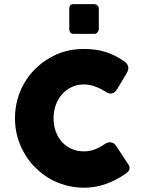

<svg xmlns="http://www.w3.org/2000/svg" viewBox="-20 -876 668 908"><path d="M476.6 -195.3Q484.4 -200.2 490.2 -202.1Q496.1 -203.1 500 -203.1Q508.8 -203.1 515.6 -199.2Q522.5 -196.3 530.3 -184.6Q548.8 -156.2 585.9 -99.6Q588.9 -95.7 590.8 -90.8Q592.8 -85.9 592.8 -83Q592.8 -71.3 585.9 -64.5Q578.1 -56.6 570.3 -51.8Q529.3 -23.4 480.5 -5.9Q431.6 11.7 377 11.7Q332 11.7 290 0Q248 -11.7 212.9 -32.2Q176.8 -53.7 146.5 -84Q116.2 -113.3 95.7 -150.4Q74.2 -186.5 62.5 -228.5Q50.8 -271.5 50.8 -317.4Q50.8 -363.3 62.5 -405.3Q74.2 -448.2 95.7 -484.4Q116.2 -520.5 146.5 -549.8Q176.8 -580.1 212.9 -600.6Q248 -622.1 290 -633.8Q332 -644.5 377 -644.5Q431.6 -644.5 477.5 -630.9Q524.4 -616.2 564.5 -587.9Q564.5 -587.9 563.5 -588.9Q574.2 -582 580.1 -574.2Q586.9 -565.4 586.9 -551.8Q586.9 -543 581.1 -533.2Q566.4 -508.8 536.1 -458Q522.5 -433.6 502.9 -433.6Q498 -433.6 491.2 -435.5Q485.4 -438.5 476.6 -443.4Q455.1 -458 429.7 -466.8Q404.3 -476.6 376 -476.6Q344.7 -476.6 318.4 -463.9Q291 -451.2 272.5 -428.7Q253.9 -407.2 243.2 -377.9Q233.4 -348.6 233.4 -317.4Q233.4 -284.2 243.2 -254.9Q253.9 -226.6 272.5 -205.1Q291 -184.6 318.4 -171.9Q344.7 -160.2 376 -160.2Q404.3 -160.2 429.7 -169.9Q454.1 -179.7 476.6 -195.3ZM307.6 -835Q307.6 -856.4 328.1 -856.4Q361.3 -856.4 426.8 -856.4Q433.6 -856.4 440.4 -850.6Q447.3 -844.7 447.3 -835Q447.3 -803.7 447.3 -740.2Q447.3 -731.4 441.4 -723.6Q435.5 -715.8 426.8 -715.8Q393.6 -715.8 328.1 -715.8Q307.6 -715.8 307.6 -740.2Q307.6 -772.5 307.6 -835Z"/></svg>

Font: Cocogoose
Style: Regular
Weight: 400
Designer: Cosimo Lorenzo Pancini
Version: Version 1.000